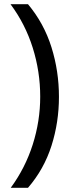

<svg xmlns="http://www.w3.org/2000/svg" viewBox="-20 -734 340 912"><path d="M260 -274Q260 -153 224.5 -41.5Q189 70 113 158H31Q100 64 135.5 -47.5Q171 -159 171 -275Q171 -394 135.5 -507Q100 -620 30 -714H113Q189 -623 224.5 -509.5Q260 -396 260 -274Z"/></svg>

Font: Noto Sans Lepcha
Style: Regular
Weight: 400
Designer: Monotype Design Team
Foundry: Monotype Imaging Inc.
Version: Version 2.006; ttfautohint (v1.8.4.7-5d5b)